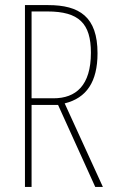

<svg xmlns="http://www.w3.org/2000/svg" viewBox="-20 -734 444 754"><path d="M169 -714H78V0H104V-322H208L354 0H384L234 -328C320 -349 363 -413 363 -525C363 -668 292 -714 169 -714ZM166 -689C290 -689 337 -642 337 -527C337 -398 278 -348 190 -348H104V-689Z"/></svg>

Font: Noto Sans Arabic ExtCond Thin
Style: Regular
Weight: 100
Width: 2
Designer: Monotype Design Team, Nadine Chahine, Nizar Qandah and Khaled Hosny
Foundry: Monotype Imaging Inc.
Version: Version 2.012